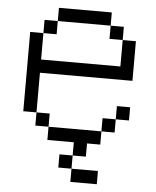

<svg xmlns="http://www.w3.org/2000/svg" viewBox="-58 -716 783 965"><g transform="rotate(5 333.5 -233.5)"><path d="M600 -133.3H533.3V-200H600ZM600 -333.3H133.3V-133.3H66.7V-533.3H133.3V-400H533.3V-533.3H600ZM133.3 -133.3H200V-66.7H133.3ZM133.3 -533.3V-600H200V-533.3ZM266.7 133.3V66.7H333.3V133.3ZM400 0V66.7H333.3V0H200V-66.7H466.7V0ZM533.3 -133.3V-66.7H466.7V-133.3ZM533.3 -600V-533.3H466.7V-600ZM200 -600V-666.7H466.7V-600ZM333.3 133.3H466.7V200H333.3Z"/></g></svg>

Font: Galmuri14 Regular
Style: Regular
Weight: 400
Designer: Lee Minseo (quiple)
Version: Version 2.399;hotconv 1.1.1;makeotfexe 2.6.0 DEVELOPMENT